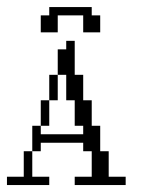

<svg xmlns="http://www.w3.org/2000/svg" viewBox="-20 -532 406 552"><path d="M0 0V-23.9H48.3V-97.2H72.8V-23.9H121.6V0ZM97.2 -170.4V-243.7H121.6V-170.4ZM121.6 -243.7V-316.9H146V-243.7ZM194.8 0V-23.9H243.7V-97.2H219.2V-121.6H97.2V-97.2H72.8V-170.4H97.2V-146H219.2V-170.4H194.8V-243.7H170.4V-316.9H146V-390.1H170.4V-414.6H194.8V-316.9H219.2V-243.7H243.7V-170.4H268.1V-97.2H292.5V-23.9H341.3V0ZM97.2 -439V-487.8H121.6V-511.7H243.7V-487.8H268.1V-439H219.2V-487.8H146V-439Z"/></svg>

Font: FS Mondwest Regular
Style: Regular
Weight: 400
Designer: NZWStudios2024
Foundry: https://fontstruct.com
Version: Version 1.0